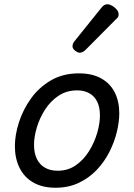

<svg xmlns="http://www.w3.org/2000/svg" viewBox="-20 -864 629 903"><path d="M241 19Q179 19 136 -6Q93 -31 71.5 -75.5Q50 -120 50 -176Q50 -229 69 -288.5Q88 -348 125.5 -400.5Q163 -453 219.5 -486Q276 -519 351 -519Q413 -519 455.5 -495.5Q498 -472 519.5 -429.5Q541 -387 541 -331Q541 -291 529.5 -243.5Q518 -196 494.5 -149.5Q471 -103 435 -65Q399 -27 350.5 -4Q302 19 241 19ZM251 -61Q300 -61 337 -87Q374 -113 399 -153.5Q424 -194 437 -238.5Q450 -283 450 -321Q450 -360 437 -386Q424 -412 400 -425.5Q376 -439 343 -439Q293 -439 255 -413.5Q217 -388 191.5 -348Q166 -308 153 -264Q140 -220 140 -183Q140 -144 153.5 -116.5Q167 -89 192 -75Q217 -61 251 -61ZM355 -616Q346 -616 333.5 -625.5Q321 -635 321 -646Q321 -653 323.5 -659Q326 -665 331 -671L454 -824Q463 -836 470 -840Q477 -844 485 -844Q495 -844 507.5 -837Q520 -830 529 -819Q538 -808 538 -796Q538 -788 534.5 -783Q531 -778 525 -773L384 -631Q369 -616 355 -616Z"/></svg>

Font: Playwrite NL
Style: Regular
Weight: 400
Designer: Veronika Burian, José Scaglione
Foundry: TypeTogether
Version: Version 1.002